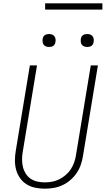

<svg xmlns="http://www.w3.org/2000/svg" viewBox="-20 -1129 640 1157"><path d="M249 8Q220 8 191.5 2Q163 -4 140 -18.5Q117 -33 101 -55.5Q85 -78 77.5 -105Q70 -132 70 -161.5Q70 -191 75 -220L160 -735H203L117 -214Q113 -191 113 -168Q113 -145 118 -123.5Q123 -102 134.5 -83.5Q146 -65 164 -52.5Q182 -40 204.5 -35Q227 -30 250 -30Q272 -30 294 -34Q316 -38 337 -48.5Q358 -59 376.5 -75Q395 -91 407.5 -110.5Q420 -130 427.5 -152Q435 -174 438 -195L527 -735H570L480 -189Q476 -163 467 -136.5Q458 -110 442 -86.5Q426 -63 404 -44Q382 -25 356 -13Q330 -1 303 3.5Q276 8 249 8ZM506 -846Q496 -846 487.5 -849Q479 -852 473.5 -859Q468 -866 467 -875.5Q466 -885 467 -895Q468 -901 471 -907Q474 -913 480 -917Q486 -921 492.5 -922.5Q499 -924 505 -924Q515 -924 523.5 -921Q532 -918 537.5 -911Q543 -904 544.5 -894.5Q546 -885 544 -875Q543 -869 540 -863Q537 -857 531.5 -853Q526 -849 519 -847.5Q512 -846 506 -846ZM276 -846Q266 -846 257.5 -849Q249 -852 243.5 -859Q238 -866 237 -875.5Q236 -885 237 -895Q238 -901 241 -907Q244 -913 250 -917Q256 -921 262.5 -922.5Q269 -924 275 -924Q285 -924 293.5 -921Q302 -918 307.5 -911Q313 -904 314.5 -894.5Q316 -885 314 -875Q313 -869 310 -863Q307 -857 301.5 -853Q296 -849 289 -847.5Q282 -846 276 -846ZM252 -1071V-1109H597V-1071Z"/></svg>

Font: Iosevka Extralight Extended
Style: Italic
Weight: 200
Width: 7
Italic angle: -9°
Monospace: yes
Designer: Belleve Invis
Foundry: Belleve Invis
Version: Version 32.5.0; ttfautohint (v1.8.4)